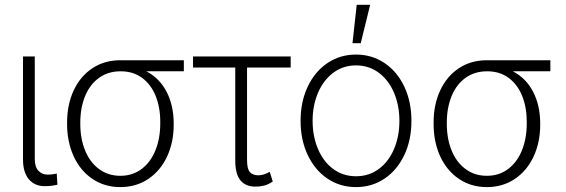

<svg xmlns="http://www.w3.org/2000/svg" viewBox="-20 -764 2344 795"><path d="M124 -530.3V-104.5Q124 -73.2 138.9 -57.1Q153.8 -41 176.8 -41Q189.5 -41 200.4 -42.7Q211.4 -44.4 214.8 -45.9L217.8 1Q210.4 2.9 196.3 4.9Q182.1 6.8 164.1 6.8Q124 6.8 99.6 -21.7Q75.2 -50.3 75.2 -104.5V-530.3Z M478.5 -514.6H741.2V-468.8H585.9Q640.6 -440.4 669.9 -383.8Q699.2 -327.1 699.2 -252V-247.1Q699.2 -174.8 671.9 -116Q644.5 -57.1 594.2 -23.2Q543.9 10.7 478.5 10.7Q413.1 10.7 362.8 -23.2Q312.5 -57.1 285.2 -116.7Q257.8 -176.3 257.8 -251V-256.8Q257.8 -330.6 284.9 -389.2Q312 -447.8 362.1 -481.2Q412.1 -514.6 478.5 -514.6ZM478.5 -36.1Q529.3 -36.1 566.7 -64.5Q604 -92.8 623.8 -142.1Q643.6 -191.4 643.6 -253.9V-259.8Q643.6 -319.3 624.5 -366.7Q605.5 -414.1 568.6 -441.4Q531.7 -468.8 479.5 -468.8Q427.2 -468.8 389.4 -441.2Q351.6 -413.6 332 -365.2Q312.5 -316.9 312.5 -256.8V-251Q312.5 -189.5 332.5 -140.6Q352.5 -91.8 390.1 -64Q427.7 -36.1 478.5 -36.1Z M1183.6 -484.4H1002.9V-101.6Q1002.9 -64 1014.9 -51Q1026.9 -38.1 1049.8 -38.1Q1061.5 -38.1 1074 -42.2Q1086.4 -46.4 1096.7 -52.7L1109.4 -12.7Q1092.3 -0.5 1074.7 4.2Q1057.1 8.8 1038.1 8.8Q996.6 8.8 975.3 -17.6Q954.1 -43.9 954.1 -98.6V-484.4H779.3V-530.3H1183.6Z M1224.6 -263.7Q1224.6 -342.8 1254.2 -405.3Q1283.7 -467.8 1335.9 -502.9Q1388.2 -538.1 1454.1 -538.1Q1520 -538.1 1572.3 -502.9Q1624.5 -467.8 1654.1 -405.3Q1683.6 -342.8 1683.6 -263.7Q1683.6 -184.6 1654.1 -122.1Q1624.5 -59.6 1572.3 -24.4Q1520 10.7 1454.1 10.7Q1388.2 10.7 1335.9 -24.4Q1283.7 -59.6 1254.2 -122.1Q1224.6 -184.6 1224.6 -263.7ZM1633.8 -263.7Q1633.8 -327.1 1611.6 -379.6Q1589.4 -432.1 1548.6 -462.6Q1507.8 -493.2 1454.1 -493.2Q1400.4 -493.2 1359.6 -462.4Q1318.8 -431.6 1296.6 -379.4Q1274.4 -327.1 1274.4 -263.7Q1274.4 -199.7 1296.6 -147.2Q1318.8 -94.7 1359.6 -64.5Q1400.4 -34.2 1454.1 -34.2Q1507.8 -34.2 1548.6 -64.5Q1589.4 -94.7 1611.6 -147.2Q1633.8 -199.7 1633.8 -263.7ZM1457 -744.1H1512.7L1473.6 -585H1439.5Z M1996.1 -514.6H2258.8V-468.8H2103.5Q2158.2 -440.4 2187.5 -383.8Q2216.8 -327.1 2216.8 -252V-247.1Q2216.8 -174.8 2189.5 -116Q2162.1 -57.1 2111.8 -23.2Q2061.5 10.7 1996.1 10.7Q1930.7 10.7 1880.4 -23.2Q1830.1 -57.1 1802.7 -116.7Q1775.4 -176.3 1775.4 -251V-256.8Q1775.4 -330.6 1802.5 -389.2Q1829.6 -447.8 1879.6 -481.2Q1929.7 -514.6 1996.1 -514.6ZM1996.1 -36.1Q2046.9 -36.1 2084.2 -64.5Q2121.6 -92.8 2141.4 -142.1Q2161.1 -191.4 2161.1 -253.9V-259.8Q2161.1 -319.3 2142.1 -366.7Q2123 -414.1 2086.2 -441.4Q2049.3 -468.8 1997.1 -468.8Q1944.8 -468.8 1907 -441.2Q1869.1 -413.6 1849.6 -365.2Q1830.1 -316.9 1830.1 -256.8V-251Q1830.1 -189.5 1850.1 -140.6Q1870.1 -91.8 1907.7 -64Q1945.3 -36.1 1996.1 -36.1Z"/></svg>

Font: Pretendard GOV ExtraLight
Style: Regular
Weight: 200
Designer: Base glyphs from Inter by Rasmus Andersson; Hangeul glyphs from Noto Sans CJK(Source Han Sans) by Jang Soo-young and Kan
Foundry: Kil Hyung-jin
Version: Version 1.309